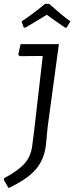

<svg xmlns="http://www.w3.org/2000/svg" viewBox="-51 -867 382 988"><path d="M71 -725 60 -757Q113 -791 181 -847H202Q267 -789 311 -757L292 -725H284Q234 -758 190 -791Q180 -785 80 -725ZM252 -640 194 -212 185 -118Q175 -43 131.5 6.5Q88 56 -7 101L-31 59L-30 50Q42 12 75 -25Q108 -62 115 -118L126 -205L169 -579L50 -578L43 -585L55 -640Z"/></svg>

Font: Alegreya Sans
Style: Italic
Weight: 400
Italic angle: -7°
Designer: Juan Pablo del Peral
Foundry: Huerta Tipografica
Version: Version 2.007